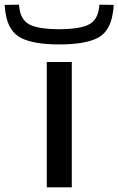

<svg xmlns="http://www.w3.org/2000/svg" viewBox="-98 -801 506 821"><path d="M102 0V-536H209V0ZM155 -611Q47 -611 -7.5 -638.5Q-62 -666 -74 -744Q-77 -760 -78 -780L-17 -781Q-16 -775 -15.5 -769.5Q-15 -764 -14 -759Q-5 -709 36 -692.5Q77 -676 155 -676Q233 -676 274 -692.5Q315 -709 324 -758Q325 -764 326 -769.5Q327 -775 327 -781L388 -780Q388 -762 384 -743Q372 -665 318 -638Q264 -611 155 -611Z"/></svg>

Font: Georama ExtraExtended
Style: Regular
Weight: 400
Width: 8
Designer: Jean-Baptiste Levee
Foundry: Production Type
Version: Version 1.000